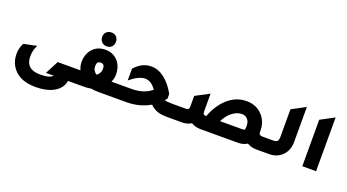

<svg xmlns="http://www.w3.org/2000/svg" viewBox="-60 -1328 3906 2164"><g transform="rotate(20 1892.5 -245.5)"><path d="M720 0Q704 96 606 147Q522 190 397 190Q222 190 135 91Q70 17 70 -89Q70 -163 103 -220L259 -253Q225 -188 225 -118Q225 40 397 40Q514 40 547 0H455L538 -160H723V0Z M995 -515Q958 -515 935 -538.5Q912 -562 912 -599Q912 -636 935 -658.5Q958 -681 995 -681Q1032 -681 1054.5 -658.5Q1077 -636 1077 -599Q1077 -561 1054.5 -538Q1032 -515 995 -515ZM1183 -160H1301V0H1089Q1034 0 997 -8Q960 0 905 0H693V-160H811Q790 -207 790 -252Q790 -354 851 -417Q908 -475 997 -475Q1099 -475 1157 -401Q1204 -340 1204 -252Q1204 -207 1183 -160ZM997 -176Q1044 -207 1044 -263Q1044 -320 997 -320Q950 -320 950 -264Q950 -206 997 -176Z M1913 -160H1997V0H1912Q1836 0 1789 -16.5Q1742 -33 1702 -73Q1576 0 1420 0H1281V-160H1421Q1570 -160 1662 -237Q1605 -322 1530 -322Q1454 -322 1350 -235V-376Q1436 -475 1549 -475H1551Q1632 -475 1708 -416.5Q1784 -358 1842 -252V-196Q1835 -187 1819 -169Q1849 -160 1913 -160Z M2994 -160H3087V0H2979Q2913 0 2868 -30Q2822 0 2756 0H2308Q2244 0 2197 -30Q2148 0 2085 0H1977V-160H2070Q2096 -160 2105 -169Q2114 -178 2114 -204V-328L2279 -415V-204Q2279 -179 2287 -170Q2295 -161 2319 -160Q2371 -298 2463 -383Q2564 -475 2691 -475Q2814 -475 2887 -390Q2950 -318 2950 -214V-196Q2950 -160 2994 -160ZM2751 -160Q2775 -160 2780 -166.5Q2785 -173 2785 -204V-214Q2785 -262 2759.5 -291Q2734 -320 2692 -320Q2632 -320 2576.5 -277Q2521 -234 2485 -160Z M3067 0V-160H3120Q3158 -160 3171.5 -174.5Q3185 -189 3185 -229V-557L3350 -645V-228Q3350 -122 3285 -59Q3225 0 3127 0Z M3530 0V-557L3695 -645V0Z"/></g></svg>

Font: Tajawal Black
Style: Regular
Weight: 900
Designer: Boutros Fonts
Foundry: Created by Boutros International 2017
Version: Version 1.700